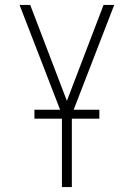

<svg xmlns="http://www.w3.org/2000/svg" viewBox="-20 -755 540 775"><path d="M230 0V-293L59 -735H102L250 -348L398 -735H441L270 -293V0ZM119 -276V-312H381V-276Z"/></svg>

Font: Iosevka SS18 Extralight
Style: Regular
Weight: 200
Monospace: yes
Designer: Belleve Invis
Foundry: Belleve Invis
Version: Version 25.1.1; ttfautohint (v1.8.4)